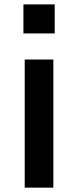

<svg xmlns="http://www.w3.org/2000/svg" viewBox="-20 -839 360 884"><path d="M87.9 -818.8H231.9V-685.1H87.9ZM93.8 -564.9H225.6V24.9H93.8Z"/></svg>

Font: FORM UDPGothic
Style: Bold
Weight: 700
Foundry: Pronama LLC
Version: Version 1.051